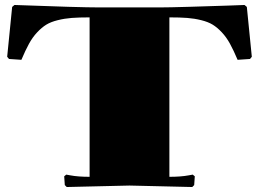

<svg xmlns="http://www.w3.org/2000/svg" viewBox="-20 -750 1040 771"><path d="M339.8 -680.2Q296.9 -680.2 268.1 -678Q239.3 -675.8 211.7 -668.9Q184.1 -662.1 165.8 -650.9Q147.5 -639.6 129.2 -620.1Q110.8 -600.6 96.4 -574.2Q82 -547.9 65.9 -509.8L16.1 -513.2L8.8 -522L28.8 -722.2L38.1 -730Q298.8 -720.2 378.9 -720.2H621.1Q656.7 -720.2 741.9 -722.7Q827.1 -725.1 894.5 -727.5L961.9 -730L971.2 -722.2L991.2 -522L983.9 -513.2L934.1 -509.8Q918 -547.9 903.6 -574.2Q889.2 -600.6 870.8 -620.1Q852.5 -639.6 834.2 -650.9Q815.9 -662.1 788.3 -668.9Q760.7 -675.8 731.9 -678Q703.1 -680.2 660.2 -680.2V-40Q706.5 -40 737.8 -45.9L753.9 -48.8L762.2 -42L759.8 -6.8L752 1L500 -4.9L248 1L240.2 -6.8L237.8 -42L246.1 -48.8L262.2 -45.9Q293.5 -40 339.8 -40Z"/></svg>

Font: Yokawerad
Style: Regular
Weight: 500
Designer: gluk
Foundry: gluk
Version: Version 0.79